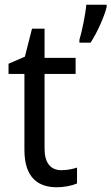

<svg xmlns="http://www.w3.org/2000/svg" viewBox="-20 -780 470 810"><path d="M430 -751V-760H344C341 -721 325 -644 315 -612V-600H362C389 -640 421 -712 430 -751ZM239 -62C194 -62 168 -92 168 -153V-468H299V-536H168V-659H115L85 -541L16 -511V-468H83V-148C83 -30 141 10 220 10C251 10 285 3 305 -6V-73C288 -67 262 -62 239 -62Z"/></svg>

Font: Noto Sans Devanagari UI SemiCondensed
Style: Regular
Weight: 400
Width: 4
Designer: Jelle Bosma - Monotype Design Team
Foundry: Monotype Imaging Inc.
Version: Version 2.004